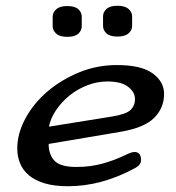

<svg xmlns="http://www.w3.org/2000/svg" viewBox="-20 -633 610 667"><path d="M386 -407Q471 -407 510.5 -378Q550 -349 550 -307Q550 -258 515.5 -223.5Q481 -189 398 -175L149 -133Q149 -96 169.5 -74.5Q190 -53 245 -53Q295 -53 337.5 -65Q380 -77 419 -96Q437 -105 447 -105Q470 -105 470 -77Q470 -60 449 -49Q333 14 216 14Q169 14 135.5 4Q102 -6 81 -23.5Q60 -41 50 -65Q40 -89 40 -117Q40 -169 68 -221Q96 -273 143.5 -314Q191 -355 253.5 -381Q316 -407 386 -407ZM353 -350Q318 -350 284 -337Q250 -324 222.5 -302Q195 -280 175.5 -251.5Q156 -223 150 -193L368 -228Q418 -236 433.5 -251Q449 -266 449 -289Q449 -313 425 -331.5Q401 -350 353 -350ZM214 -505Q188 -505 175.5 -516Q163 -527 163 -542V-575Q163 -590 175.5 -601Q188 -612 214 -612Q240 -612 252 -601Q264 -590 264 -575V-542Q264 -527 252 -516Q240 -505 214 -505ZM388 -506Q362 -506 350 -517Q338 -528 338 -543V-576Q338 -591 350 -602Q362 -613 388 -613Q414 -613 426.5 -602Q439 -591 439 -576V-543Q439 -528 426.5 -517Q414 -506 388 -506Z"/></svg>

Font: Sofadi One
Style: Regular
Weight: 400
Designer: Botjo Nikoltchev
Foundry: Botjo Nikoltchev
Version: Version 1.002